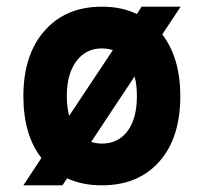

<svg xmlns="http://www.w3.org/2000/svg" viewBox="-20 -543 610 575"><path d="M466 -440Q520 -369 520 -255Q520 -130 457 -59Q394 12 285 12Q226 12 181 -9L167 12H50L104 -70Q50 -139 50 -255Q50 -379 113.5 -451Q177 -523 285 -523Q345 -523 390 -501L404 -523H521ZM180 -255Q180 -226 187 -196L318 -393Q301 -398 285 -398Q237 -398 208.5 -359.5Q180 -321 180 -255ZM390 -255Q390 -290 383 -314L253 -118Q270 -113 285 -113Q334 -113 362 -150.5Q390 -188 390 -255Z"/></svg>

Font: OVRPSS Recut ExtraBold
Style: Regular
Weight: 800
Designer: Giant Group
Foundry: Giant Group
Version: Version 1.001;hotconv 1.0.109;makeotfexe 2.5.65596